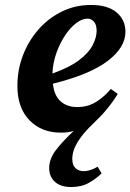

<svg xmlns="http://www.w3.org/2000/svg" viewBox="-20 -519 525 773"><path d="M332 -444Q311 -444 287.5 -426.5Q264 -409 243 -378Q222 -347 207.5 -307Q193 -267 191 -223Q259 -247 298 -276.5Q337 -306 353 -337Q369 -368 369 -395Q369 -420 358 -432Q347 -444 332 -444ZM267 234Q224 234 201 213Q178 192 178 158Q178 120 206 84Q234 48 277 8Q265 12 252 13.5Q239 15 225 15Q147 15 98.5 -35Q50 -85 50 -173Q50 -238 72.5 -296.5Q95 -355 135 -400.5Q175 -446 229 -472.5Q283 -499 346 -499Q414 -499 449.5 -469Q485 -439 485 -391Q485 -328 413.5 -273.5Q342 -219 193 -182Q198 -134 224 -111Q250 -88 291 -88Q335 -88 369 -110Q403 -132 426 -161L454 -141Q418 -81 361 -27Q315 16 293 52Q271 88 271 121Q271 146 284 158Q297 170 316 170Q331 170 345.5 165Q360 160 373 152L389 179Q368 200 338 217Q308 234 267 234Z"/></svg>

Font: Source Serif Pro
Style: Bold Italic
Weight: 700
Italic angle: -12°
Designer: Frank Grießhammer
Foundry: Adobe Systems Incorporated
Version: Version 3.001;hotconv 1.0.111;makeotfexe 2.5.65597